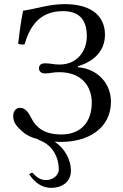

<svg xmlns="http://www.w3.org/2000/svg" viewBox="-20 -678 598 931"><path d="M121 166C150 211 187 233 228 233C281 233 324 204 324 149C324 98 295 42 245 9C255 10 266 10 278 10C405 10 518 -54 518 -185C518 -270 457 -344 358 -352V-357C428 -377 489 -426 489 -510C489 -592 433 -658 294 -658C219 -658 164 -637 92 -626C81 -572 74 -519 68 -466C77 -462 87 -461 99 -463C125 -551 172 -624 286 -624C372 -624 401 -573 401 -503C401 -434 358 -365 268 -365C241 -365 225 -371 198 -371C186 -371 169 -367 169 -347C169 -327 186 -322 198 -322C225 -322 234 -328 267 -328C381 -328 425 -254 425 -181C425 -90 376 -26 277 -26C199 -26 158 -56 133 -103C120 -129 105 -155 77 -155C57 -155 44 -139 44 -115C44 -82 63 -63 90 -39C106 -24 131 -11 167 -2L165 0C228 19 265 77 265 144C265 169 240 195 204 195C175 195 158 182 137 159Z"/></svg>

Font: Libertinus Math
Style: Regular
Weight: 400
Designer: Philipp H. Poll, Khaled Hosny
Foundry: Caleb Maclennan
Version: Version 7.050;RELEASE